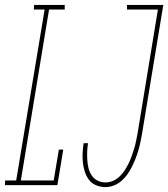

<svg xmlns="http://www.w3.org/2000/svg" viewBox="-40 -755 686 783"><path d="M-20 0 -19 -19H26L142 -716H98L99 -735H224V-716H160L45 -19H179L200 -145H218L194 0ZM390 8Q370 8 352 0.5Q334 -7 323 -21.5Q312 -36 306 -54.5Q300 -73 298 -92Q296 -111 297 -131.5Q298 -152 301 -171H319Q316 -154 315.5 -136.5Q315 -119 316 -102Q317 -85 321 -69Q325 -53 334 -39.5Q343 -26 358 -18.5Q373 -11 390 -11Q406 -11 421 -17.5Q436 -24 448 -35.5Q460 -47 469 -61Q478 -75 485 -89.5Q492 -104 497.5 -119.5Q503 -135 507.5 -150Q512 -165 515 -180.5Q518 -196 521 -211L604 -716H478V-735H626L539 -208Q536 -191 532.5 -174.5Q529 -158 524 -141Q519 -124 512.5 -107.5Q506 -91 498 -75Q490 -59 479.5 -44Q469 -29 455 -17Q441 -5 424 1.5Q407 8 390 8Z"/></svg>

Font: Iosevka Curly Slab ThEx
Style: Italic
Weight: 100
Width: 7
Italic angle: -9°
Monospace: yes
Designer: Belleve Invis
Foundry: Belleve Invis
Version: Version 11.1.0; ttfautohint (v1.8.3)